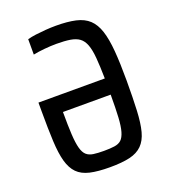

<svg xmlns="http://www.w3.org/2000/svg" viewBox="-130 -790 784 892"><g transform="rotate(-20 261.5 -344.0)"><path d="M261 8Q202 8 163 -1Q124 -10 101.5 -33Q79 -56 68 -95.5Q57 -135 54 -196.5Q51 -258 51 -344V-388H379Q378 -449 374.5 -490.5Q371 -532 361.5 -557Q352 -582 335 -594.5Q318 -607 290.5 -611.5Q263 -616 222 -616Q195 -616 163 -613Q131 -610 107 -605V-681Q125 -686 148 -689Q171 -692 197.5 -694Q224 -696 249 -696Q306 -696 346 -687Q386 -678 410.5 -655Q435 -632 448 -592Q461 -552 466 -491Q471 -430 471 -344Q471 -258 468 -196.5Q465 -135 454.5 -95.5Q444 -56 421 -33Q398 -10 359.5 -1Q321 8 261 8ZM261 -73Q291 -73 312.5 -76Q334 -79 346.5 -90.5Q359 -102 366.5 -127.5Q374 -153 376.5 -196.5Q379 -240 379 -308H143Q143 -240 145.5 -196.5Q148 -153 155 -127.5Q162 -102 175 -90.5Q188 -79 209 -76Q230 -73 261 -73Z"/></g></svg>

Font: Saira Condensed Medium
Style: Regular
Weight: 500
Width: 3
Designer: Hector Gatti with collaboration of the Omnibus-Type team
Foundry: Omnibus-Type
Version: Version 1.101